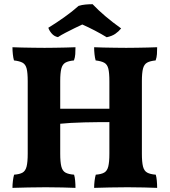

<svg xmlns="http://www.w3.org/2000/svg" viewBox="-20 -908 822 931"><path d="M436.4 3Q436.4 -13 438.6 -31.2Q440.8 -49.4 444.4 -61Q471 -63 485.3 -71.1Q499.6 -79.2 505 -100.7Q510.4 -122.2 510.4 -163V-514.2Q510.4 -554.4 505.3 -575Q500.2 -595.6 485.6 -603.7Q471 -611.8 443.8 -615Q440.2 -627.2 438.3 -644.8Q436.4 -662.4 436.4 -679Q453.6 -678 481.5 -677.5Q509.4 -677 539.2 -676.5Q569 -676 592.2 -676Q615.4 -676 642.6 -676.5Q669.8 -677 695.9 -677.5Q722 -678 742 -679Q742 -661.8 741 -645.7Q740 -629.6 734.6 -615Q708 -612.4 693.4 -604.3Q678.8 -596.2 673.4 -575.3Q668 -554.4 668 -514.2V-163Q668 -122.2 673.4 -100.7Q678.8 -79.2 693.7 -71.1Q708.6 -63 735.2 -61Q738.8 -50 740.4 -31.8Q742 -13.6 742 3Q716.8 2 678.9 1Q641 0 598.2 0Q555.4 0 511.4 1Q467.4 2 436.4 3ZM40.4 3Q40.4 -13 42.6 -31.2Q44.8 -49.4 48.4 -61Q75.4 -63 89.5 -71.1Q103.6 -79.2 109 -100.7Q114.4 -122.2 114.4 -163V-514.2Q114.4 -554.4 109.3 -575Q104.2 -595.6 89.8 -603.7Q75.4 -611.8 47.8 -615Q44.2 -627.2 42.3 -644.8Q40.4 -662.4 40.4 -679Q57.2 -678 85.3 -677.5Q113.4 -677 143.4 -676.5Q173.4 -676 196.2 -676Q219 -676 246.4 -676.5Q273.8 -677 299.9 -677.5Q326 -678 346 -679Q346 -661.8 345 -645.7Q344 -629.6 338.6 -615Q311.6 -612.4 297.2 -604.3Q282.8 -596.2 277.4 -575.3Q272 -554.4 272 -514.2V-163Q272 -122.2 277.4 -100.7Q282.8 -79.2 297.5 -71.1Q312.2 -63 339.2 -61Q342.8 -50 344.4 -31.8Q346 -13.6 346 3Q320.8 2 282.9 1Q245 0 202.2 0Q159.4 0 115.6 1Q71.8 2 40.4 3ZM267.6 -307.6V-380.6H516V-316Q489.8 -316 456.8 -315.7Q423.8 -315.4 389.4 -314.6Q355 -313.8 323.4 -312Q291.8 -310.2 267.6 -307.6ZM261 -728Q242.8 -731.4 230.6 -745.7Q218.4 -760 214.4 -773.4Q251.4 -796 291.2 -824.2Q331 -852.4 361 -879.4Q376.8 -884.4 394.3 -886Q411.8 -887.6 429 -887.6Q455.4 -859.6 490.2 -830Q525 -800.4 567.4 -770.2Q555.2 -755 539 -743.9Q522.8 -732.8 497.4 -727.4Q471.8 -743.2 440.2 -759.7Q408.6 -776.2 379 -789.2Q363.2 -782 341.4 -771.3Q319.6 -760.6 297.8 -749.3Q276 -738 261 -728Z"/></svg>

Font: Vollkorn
Style: Regular
Weight: 400
Designer: Friedrich Althausen
Foundry: Friedrich Althausen
Version: Version 4.104